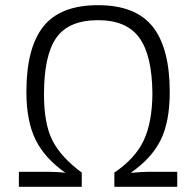

<svg xmlns="http://www.w3.org/2000/svg" viewBox="-20 -722 758 742"><path d="M53 -58H168Q204 -58 233 -54Q152 -111 117 -183Q82 -255 82 -367Q82 -537 147.5 -619.5Q213 -702 359 -702Q504 -702 570 -619Q636 -536 636 -366Q636 -252 601 -181Q566 -110 485 -54Q531 -58 550 -58H665V0H422V-55Q503 -110 535.5 -179.5Q568 -249 569 -359Q568 -508 518.5 -576Q469 -644 359 -644Q246 -644 198 -576.5Q150 -509 150 -357Q150 -243 183 -178.5Q216 -114 296 -55V0H53Z"/></svg>

Font: Exo 2.0 Light
Style: Regular
Weight: 300
Designer: Natanael Gama
Version: Version 1.001;PS 001.001;hotconv 1.0.70;makeotf.lib2.5.58329